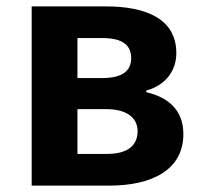

<svg xmlns="http://www.w3.org/2000/svg" viewBox="-20 -580 633 600"><path d="M79 0H323C451 0 553 -47 553 -161C553 -237 505 -276 437 -292V-297C501 -315 531 -362 531 -414C531 -522 435 -560 311 -560H79ZM222 -336V-461H301C364 -461 390 -438 390 -398C390 -360 364 -336 299 -336ZM222 -99V-239H311C379 -239 410 -210 410 -170C410 -127 381 -99 314 -99Z"/></svg>

Font: Noto Sans T Chinese Bold
Style: Bold
Weight: 700
Designer: Ryoko NISHIZUKA (kana & ideographs); Paul D. Hunt (Latin, Greek & Cyrillic); Wenlong ZHANG (bopomofo); Sandoll Communica
Foundry: Adobe Systems Incorporated
Version: Version 1.000;PS 1;hotconv 1.0.78;makeotf.lib2.5.61930